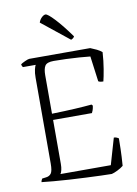

<svg xmlns="http://www.w3.org/2000/svg" viewBox="-100 -1001 761 1066"><g transform="rotate(-10 280.5 -468.0)"><path d="M442 0Q420 0 381.5 -1.5Q343 -3 296.5 -5Q250 -7 202.5 -10Q155 -13 115 -16.5Q75 -20 50 -23Q50 -28 52.5 -33.5Q55 -39 57 -42L80 -45Q98 -47 108 -60.5Q118 -74 118 -116V-599Q118 -627 122.5 -645.5Q127 -664 131 -670H59Q57 -673 55 -676.5Q53 -680 52 -687Q58 -692 76.5 -700.5Q95 -709 102 -709H445Q463 -702 480.5 -693.5Q498 -685 509 -675Q506 -626 498.5 -581.5Q491 -537 485 -514Q465 -514 457 -520L438 -663Q413 -666 376.5 -668.5Q340 -671 302 -672.5Q264 -674 233 -674Q195 -674 184 -657Q173 -640 173 -604V-387Q248 -389 301.5 -392Q355 -395 398 -399L404 -392Q402 -377 398.5 -367Q395 -357 392 -352H173V-104Q173 -85 169.5 -70Q166 -55 161 -49H445L488 -197Q497 -197 505 -193.5Q513 -190 515 -188Q515 -170 514 -128Q513 -86 509 -34Q496 -23 475.5 -13Q455 -3 442 0ZM349 -773 194 -897Q199 -913 211 -924.5Q223 -936 233 -936Q245 -936 282.5 -896Q320 -856 368 -789Q364 -779 349 -773Z"/></g></svg>

Font: Texturina 72pt Thin
Style: Regular
Weight: 100
Designer: Guillermo Torres Carreño
Foundry: Omnibus-Type
Version: Version 1.002; ttfautohint (v1.8.3)